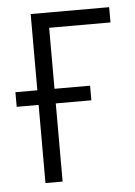

<svg xmlns="http://www.w3.org/2000/svg" viewBox="-44 -567 422 602"><g transform="rotate(-5 167.0 -266.0)"><path d="M322 -532V-484H129V-292H241V-246H129V0H75V-246H6V-292H75V-532Z"/></g></svg>

Font: Noto Sans Condensed Light
Style: Regular
Weight: 300
Width: 3
Designer: Monotype Design Team
Foundry: Monotype Imaging Inc.
Version: Version 2.013; ttfautohint (v1.8.4.7-5d5b)